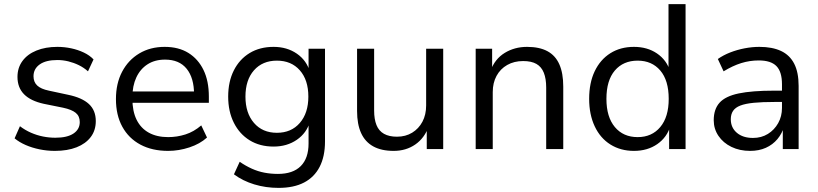

<svg xmlns="http://www.w3.org/2000/svg" viewBox="-20 -725 3981 934"><path d="M247 9Q209 9 172.5 1.5Q136 -6 105 -19.5Q74 -33 51 -52L77 -111Q102 -92 130.5 -79.5Q159 -67 189 -61Q219 -55 249 -55Q307 -55 337.5 -75.5Q368 -96 368 -131Q368 -160 348.5 -176Q329 -192 287 -201L193 -220Q129 -234 97 -266.5Q65 -299 65 -351Q65 -395 89 -428Q113 -461 157 -479Q201 -497 259 -497Q293 -497 326 -490Q359 -483 387.5 -469.5Q416 -456 435 -436L408 -378Q388 -396 363.5 -408Q339 -420 312.5 -426.5Q286 -433 259 -433Q203 -433 173 -411.5Q143 -390 143 -354Q143 -326 161 -309Q179 -292 218 -284L311 -264Q379 -250 412.5 -219Q446 -188 446 -136Q446 -91 421.5 -58.5Q397 -26 352.5 -8.5Q308 9 247 9Z M798 9Q720 9 663 -21.5Q606 -52 575 -108.5Q544 -165 544 -243Q544 -319 574 -376Q604 -433 657.5 -465Q711 -497 781 -497Q849 -497 896.5 -467.5Q944 -438 970 -384.5Q996 -331 996 -255V-225H607V-280H941L924 -266Q924 -346 888 -390.5Q852 -435 783 -435Q733 -435 697.5 -412Q662 -389 643 -348Q624 -307 624 -252V-245Q624 -184 644.5 -142.5Q665 -101 704 -79.5Q743 -58 798 -58Q841 -58 882 -71Q923 -84 959 -115L987 -56Q953 -25 901.5 -8Q850 9 798 9Z M1335 189Q1273 189 1217 172Q1161 155 1118 123L1146 62Q1175 82 1205 95.5Q1235 109 1266.5 115Q1298 121 1332 121Q1405 121 1443 83Q1481 45 1481 -27V-134H1488Q1472 -78 1424 -45Q1376 -12 1311 -12Q1244 -12 1194.5 -42.5Q1145 -73 1117.5 -128Q1090 -183 1090 -255Q1090 -328 1117.5 -382.5Q1145 -437 1194.5 -467Q1244 -497 1311 -497Q1376 -497 1424 -464Q1472 -431 1488 -374H1481V-488H1561V-37Q1561 36 1535 86.5Q1509 137 1459 163Q1409 189 1335 189ZM1327 -79Q1397 -79 1438.5 -127Q1480 -175 1480 -255Q1480 -336 1438.5 -383Q1397 -430 1327 -430Q1257 -430 1215.5 -383Q1174 -336 1174 -255Q1174 -175 1215.5 -127Q1257 -79 1327 -79Z M1895 9Q1835 9 1795.5 -13Q1756 -35 1736.5 -78Q1717 -121 1717 -185V-488H1800V-187Q1800 -145 1811.5 -116.5Q1823 -88 1848 -74Q1873 -60 1911 -60Q1953 -60 1985 -79.5Q2017 -99 2035 -133Q2053 -167 2053 -212V-488H2136V0H2056V-111H2066Q2045 -53 2000 -22Q1955 9 1895 9Z M2294 0V-488H2374V-380H2366Q2387 -438 2435 -467.5Q2483 -497 2544 -497Q2604 -497 2643 -476Q2682 -455 2701 -412Q2720 -369 2720 -304V0H2637V-299Q2637 -342 2625.5 -371Q2614 -400 2589.5 -414Q2565 -428 2525 -428Q2481 -428 2447.5 -409Q2414 -390 2395.5 -356Q2377 -322 2377 -277V0Z M3064 9Q2999 9 2949.5 -22Q2900 -53 2873 -110.5Q2846 -168 2846 -244Q2846 -322 2873 -378.5Q2900 -435 2949 -466Q2998 -497 3064 -497Q3129 -497 3176 -465Q3223 -433 3240 -378H3232V-705H3315V0H3235V-114H3242Q3225 -57 3177.5 -24Q3130 9 3064 9ZM3082 -58Q3151 -58 3192 -107Q3233 -156 3233 -244Q3233 -334 3192 -382Q3151 -430 3082 -430Q3012 -430 2971 -382Q2930 -334 2930 -244Q2930 -156 2971 -107Q3012 -58 3082 -58Z M3629 9Q3578 9 3538 -10.5Q3498 -30 3475 -64Q3452 -98 3452 -140Q3452 -194 3480.5 -225.5Q3509 -257 3573.5 -270.5Q3638 -284 3746 -284H3798V-229H3748Q3688 -229 3647 -225Q3606 -221 3581.5 -211.5Q3557 -202 3546 -185.5Q3535 -169 3535 -145Q3535 -104 3564.5 -79Q3594 -54 3643 -54Q3684 -54 3715.5 -73.5Q3747 -93 3765.5 -126Q3784 -159 3784 -200V-315Q3784 -376 3757 -403.5Q3730 -431 3671 -431Q3627 -431 3585.5 -418Q3544 -405 3500 -378L3472 -438Q3499 -457 3532.5 -470Q3566 -483 3602.5 -490Q3639 -497 3674 -497Q3737 -497 3779.5 -477Q3822 -457 3843.5 -415Q3865 -373 3865 -307V0H3788V-112H3795Q3785 -76 3762 -48.5Q3739 -21 3705.5 -6Q3672 9 3629 9Z"/></svg>

Font: Nunito Sans 12pt ExtraLight 11pt
Style: Regular
Weight: 400
Version: Version 3.101;gftools[0.9.27]